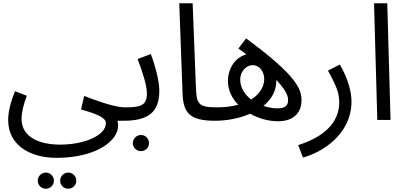

<svg xmlns="http://www.w3.org/2000/svg" viewBox="-20 -734 2475 1175"><path d="M398 421C425 421 447 399 447 372C447 345 425 322 398 322C370 322 348 345 348 372C348 399 370 421 398 421ZM261 421C288 421 310 399 310 372C310 345 288 322 261 322C233 322 211 345 211 372C211 399 233 421 261 421Z M30 1C30 157 167 232 326 232C562 232 703 132 703 34C703 22 701 17 699 5H736C765 5 786 -16 786 -38C786 -59 774 -77 746 -77C705 -77 633 -93 495 -147L476 -64C572 -37 628 -15 628 20C628 92 502 151 348 151C220 151 112 105 112 -6C112 -46 123 -92 144 -148L72 -176C43 -105 30 -47 30 1Z M843 191C870 191 892 169 892 142C892 115 870 92 843 92C815 92 793 115 793 142C793 169 815 191 843 191Z M736 5C885 5 955 -45 955 -179C955 -239 928 -338 903 -403L822 -373C851 -297 879 -213 879 -163C879 -89 843 -77 746 -77Z M1296 5C1325 5 1346 -16 1346 -38C1346 -59 1334 -77 1306 -77C1191 -77 1183 -101 1179 -199L1159 -714H1077L1097 -167C1101 -47 1135 5 1296 5Z M1681 8C1785 8 1825 -52 1825 -119C1825 -184 1806 -264 1486 -499L1439 -437C1456 -425 1473 -413 1488 -401C1418 -383 1375 -314 1375 -238C1375 -181 1400 -132 1438 -93C1402 -83 1358 -77 1306 -77L1296 5C1370 5 1447 -10 1511 -38C1564 -8 1625 8 1681 8ZM1450 -248C1450 -292 1482 -335 1527 -335C1571 -335 1597 -292 1597 -250C1597 -213 1577 -162 1517 -125C1478 -155 1450 -197 1450 -248ZM1671 -238C1671 -241 1671 -243 1671 -245C1745 -167 1743 -132 1743 -121C1743 -85 1722 -71 1677 -71C1650 -71 1621 -76 1592 -86C1640 -125 1671 -176 1671 -238Z M1834 230C1938 203 2131 97 2131 -114C2131 -172 2110 -252 2060 -339L1987 -302C2041 -204 2056 -163 2056 -107C2056 -19 2007 90 1805 154Z M2289 0H2370L2350 -714H2269Z"/></svg>

Font: Noto Sans Arabic
Style: Regular
Weight: 400
Designer: Monotype Design Team, Nadine Chahine, Nizar Qandah and Khaled Hosny
Foundry: Monotype Imaging Inc.
Version: Version 2.012